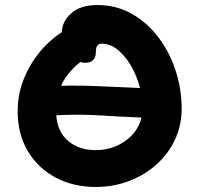

<svg xmlns="http://www.w3.org/2000/svg" viewBox="-20 -731 790 761"><path d="M359 10Q270 10 200 -27.5Q130 -65 90 -132.5Q50 -200 50 -290Q50 -347 66.5 -396.5Q83 -446 109.5 -486.5Q136 -527 166.5 -556.5Q197 -586 225 -603Q226 -646 262.5 -678.5Q299 -711 366 -711Q441 -711 502 -676.5Q563 -642 607.5 -583.5Q652 -525 676 -451.5Q700 -378 700 -300Q700 -234 673.5 -177.5Q647 -121 600 -79Q553 -37 491.5 -13.5Q430 10 359 10ZM319 -482Q309 -482 298 -485Q244 -441 222 -391Q298 -393 380 -389Q462 -385 535 -382Q523 -429 500 -469Q477 -509 447 -533.5Q417 -558 383 -558Q360 -558 360 -526Q360 -504 349 -493Q338 -482 319 -482ZM359 -136Q425 -136 476 -172Q527 -208 541 -265Q465 -268 377 -273.5Q289 -279 203 -274Q208 -208 250.5 -172Q293 -136 359 -136Z"/></svg>

Font: Shantell Sans Normal
Style: Bold
Weight: 700
Designer: Stephen Nixon, Anya Danilova, Shantell Martin
Foundry: Arrow Type
Version: Version 1.009;[a7da0bfa3]